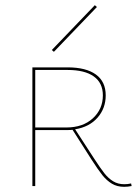

<svg xmlns="http://www.w3.org/2000/svg" viewBox="-20 -718 538 741"><path d="M188 -518 180 -525 346 -698 354 -691ZM488 0Q473 3 459 3Q432 3 412 -9Q392 -21 375.5 -41.5Q359 -62 332 -104L260 -217Q252 -216 236 -216H116V0H105V-458H241Q312 -458 350 -430.5Q388 -403 388 -350Q388 -300 356.5 -264Q325 -228 270 -219L342 -108Q368 -68 383 -49Q398 -30 416.5 -18.5Q435 -7 460 -7Q473 -7 486 -10ZM236 -226Q300 -226 338.5 -261.5Q377 -297 377 -350Q377 -398 342 -423Q307 -448 241 -448H116V-226Z"/></svg>

Font: Ysabeau SC Hairline
Style: Regular
Weight: 100
Designer: Christian Thalmann (Catharsis Fonts)
Version: Version 0.003